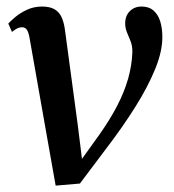

<svg xmlns="http://www.w3.org/2000/svg" viewBox="-20 -572 544 602"><path d="M72.5 -454Q69.5 -471 64.2 -478.8Q59 -486.5 49.5 -486.5Q40 -486.5 32.2 -482Q24.5 -477.5 17.5 -472L6 -498Q12.5 -505.5 27.5 -518.2Q42.5 -531 64.2 -541.2Q86 -551.5 111.5 -551.5Q136.5 -551.5 151.2 -542.8Q166 -534 173.2 -517.8Q180.5 -501.5 183.5 -479.5L223.5 -182.5L241.5 -38L210.5 -37L291 -149Q325 -197 347.5 -240.5Q370 -284 381.8 -325.5Q393.5 -367 395 -408Q395.5 -427 389.8 -441.8Q384 -456.5 378.2 -470.2Q372.5 -484 372.5 -498.5Q372.5 -522.5 387 -537Q401.5 -551.5 424 -551.5Q447 -551.5 461.5 -538.8Q476 -526 482.5 -504.5Q489 -483 489 -457Q489.5 -412.5 467.2 -357.2Q445 -302 405 -238Q365 -174 311 -103.5L230.5 3.5L154.5 10L124 -162Z"/></svg>

Font: Merriweather 60pt Medium
Style: Italic
Weight: 500
Italic angle: -7.8°
Version: Version 2.101